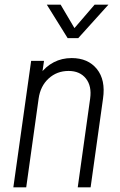

<svg xmlns="http://www.w3.org/2000/svg" viewBox="-20 -800 513 820"><path d="M37 0 113 -540H168L158 -472L151 -483Q175 -516 209.5 -534Q244 -552 286 -552Q356 -552 393.8 -505.2Q431.5 -458.5 420 -379L367 0H312L365 -379Q372.5 -432.5 346.8 -464.8Q321 -497 273 -497Q223 -497 187.8 -464.8Q152.5 -432.5 145 -379L92 0ZM269 -637 180 -780H239L298 -680L384 -780H443L314 -637Z"/></svg>

Font: Mohave Light
Style: Italic
Weight: 300
Italic angle: -8°
Designer: Gumpita Rahayu
Foundry: Tokotype
Version: Version 2.003